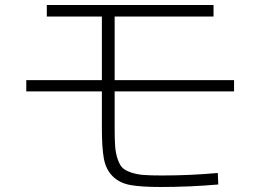

<svg xmlns="http://www.w3.org/2000/svg" viewBox="-20 -730 1040 767"><path d="M167 -710H833V-664H438V-410H915V-365H438V-219Q438 -173 440 -145.5Q442 -118 450 -94.5Q458 -71 469 -60Q480 -49 503.5 -41Q527 -33 554.5 -31Q582 -29 628 -29Q740 -29 850 -39L852 7Q738 17 622 17Q543 17 500 9Q457 1 430 -26Q403 -53 395 -96Q387 -139 387 -218V-365H85V-410H387V-664H167Z"/></svg>

Font: M PLUS 1p Light
Style: Regular
Weight: 300
Version: Version 1.061